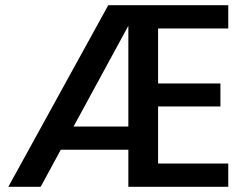

<svg xmlns="http://www.w3.org/2000/svg" viewBox="-20 -716 961 736"><path d="M586 -607V-396H825V-308H586V-89H855V0H472V-142H213L136 0H12L395 -696H855V-607ZM472 -231V-617L262 -231Z"/></svg>

Font: Fz Poppins Med
Style: Regular
Weight: 500
Designer: Ninad Kale (Devanagari), Jonny Pinhorn (Latin)
Foundry: Indian Type Foundry
Version: Vit hóa bi Vntype.Com & FontZin.Com